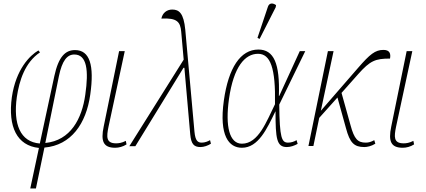

<svg xmlns="http://www.w3.org/2000/svg" viewBox="-20 -825 2410 1085"><path d="M151 240H183L231 9C382 -4 467 -126 490 -290C514 -457 487 -542 404 -542C350 -542 311 -506 287 -395L205 -14C94 -23 54 -124 75 -276C89 -370 121 -472 206 -529L197 -540C149 -512 70 -434 47 -276C24 -108 76 -2 200 11ZM313 -395C331 -482 359 -517 400 -517C471 -517 482 -428 462 -290C443 -154 379 -31 236 -17Z M631 10C651 10 675 4 695 -9L691 -29C668 -17 650 -15 636 -15C578 -15 582 -53 593 -108L685 -536H653L566 -110C548 -25 565 10 631 10Z M711 1H745L1017 -442H1022L1055 -66C1060 -12 1075 6 1113 6C1132 6 1155 -2 1172 -13L1167 -33C1155 -26 1138 -19 1120 -19C1098 -19 1084 -29 1079 -80L1027 -657C1018 -751 992 -771 953 -771C922 -771 898 -751 892 -720C982 -725 999 -700 1004 -646L1018 -488Z M1447 -605 1538 -784 1540 -796C1524 -808 1502 -811 1494 -787L1435 -611ZM1347 10C1440 10 1489 -98 1536 -195H1537C1537 -42 1543 6 1601 6C1622 6 1644 -2 1662 -12L1656 -33C1641 -24 1625 -19 1608 -19C1572 -19 1560 -44 1558 -234L1705 -536H1674L1558 -283H1556C1562 -466 1528 -545 1440 -545C1339 -545 1271 -442 1245 -257C1217 -57 1274 10 1347 10ZM1347 -13C1277 -13 1252 -109 1274 -266C1300 -449 1365 -521 1438 -521C1508 -521 1538 -442 1534 -236C1486 -139 1441 -13 1347 -13Z M1723 0H1751L1784 -159L1887 -274L1935 -101C1957 -18 1981 6 2039 6C2054 6 2079 1 2101 -13L2095 -33C2077 -23 2063 -19 2047 -19C2002 -19 1982 -39 1961 -117L1910 -300L2005 -407C2072 -482 2101 -494 2184 -494C2189 -521 2183 -543 2147 -543C2100 -543 2070 -518 2004 -442L1793 -199L1865 -536H1833Z M2256 10C2276 10 2300 4 2320 -9L2316 -29C2293 -17 2275 -15 2261 -15C2203 -15 2207 -53 2218 -108L2310 -536H2278L2191 -110C2173 -25 2190 10 2256 10Z"/></svg>

Font: Noto Serif Condensed Thin
Style: Italic
Weight: 100
Width: 3
Italic angle: -12°
Designer: Monotype Design Team
Foundry: Monotype Imaging Inc.
Version: Version 2.013